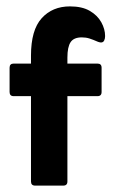

<svg xmlns="http://www.w3.org/2000/svg" viewBox="-20 -581 364 601"><path d="M77 -280H23Q10 -280 10 -293V-369Q10 -382 23 -382H77V-407Q77 -487 110.5 -524Q144 -561 199 -561Q237 -561 261 -547Q285 -533 297 -511.5Q309 -490 309 -468Q309 -460 306 -454Q303 -448 296 -448Q293 -448 287 -450Q271 -457 260 -460.5Q249 -464 236 -464Q211 -464 201 -449Q191 -434 191 -401V-382H285Q298 -382 298 -369V-293Q298 -280 285 -280H191V-13Q191 0 178 0H90Q77 0 77 -13Z"/></svg>

Font: Zain ExtraBold
Style: Regular
Weight: 800
Designer: Zain,Boutros
Foundry: Mobile Telecommunications Company (Zain), 2024
Version: Version 1.50; ttfautohint (v1.8.4)